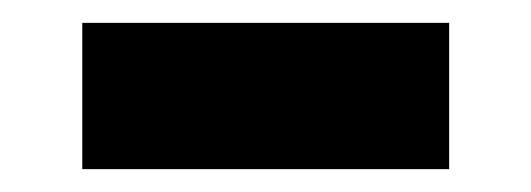

<svg xmlns="http://www.w3.org/2000/svg" viewBox="-20 -371 465 168"><path d="M52 -223V-351H373V-223Z"/></svg>

Font: Lexend SemiBold
Style: Regular
Weight: 600
Designer: Bonnie Shaver-Troup, Thomas Jockin
Foundry: Lexend
Version: Version 1.005; ttfautohint (v1.8.3)